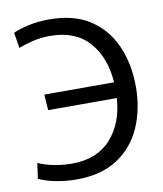

<svg xmlns="http://www.w3.org/2000/svg" viewBox="-84 -809 757 889"><g transform="rotate(-10 294.5 -364.0)"><path d="M205 12Q156 12 109 3Q62 -6 28 -22L38 -95Q71 -80 113 -72Q155 -64 196 -64Q314 -64 379.5 -136.5Q445 -209 453 -327H130L125 -401H453Q445 -519 381 -591.5Q317 -664 197 -664Q156 -664 118 -655Q80 -646 49 -634L37 -707Q64 -720 109.5 -730Q155 -740 208 -740Q324 -740 399.5 -690Q475 -640 512 -554.5Q549 -469 549 -364Q549 -259 511.5 -173.5Q474 -88 397.5 -38Q321 12 205 12Z"/></g></svg>

Font: Murecho
Style: Regular
Weight: 400
Designer: Neil Summerour
Foundry: Positype
Version: Version 1.010; ttfautohint (v1.8.3)